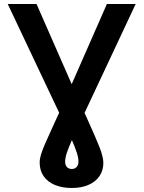

<svg xmlns="http://www.w3.org/2000/svg" viewBox="-20 -727 716 957"><path d="M162.1 -707 337.4 -307.6 512.7 -707H656.2L401.4 -164.1L408.2 -149.4Q457 -42 476.1 6.8Q495.1 55.7 495.1 85Q495.1 122.6 475.8 150.9Q456.5 179.2 420.9 194.6Q385.3 210 337.9 210Q289.6 210 253.4 194.8Q217.3 179.7 197.5 151.1Q177.7 122.6 177.7 83Q177.7 65.4 184.3 43.5Q190.9 21.5 204.3 -9.5Q217.8 -40.5 251 -113.3Q258.3 -127.9 274.9 -165L18.6 -707ZM337.9 115.2Q353 115.2 362.1 105.2Q371.1 95.2 371.1 79.1Q371.1 60.1 363 34.7Q355 9.3 338.4 -28.8Q321.3 9.8 313 35.2Q304.7 60.5 304.7 79.1Q304.7 95.7 313.5 105.5Q322.3 115.2 337.9 115.2Z"/></svg>

Font: Pretendard SemiBold
Style: Regular
Weight: 600
Designer: Base glyphs from Inter by Rasmus Andersson; Hangeul glyphs from Noto Sans CJK(Source Han Sans) by Jang Soo-young and Kan
Foundry: Kil Hyung-jin
Version: Version 1.309